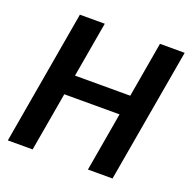

<svg xmlns="http://www.w3.org/2000/svg" viewBox="-126 -834 946 956"><g transform="rotate(20 346.5 -355.5)"><path d="M545.9 -417.5 527.3 -312H163.6L181.6 -417.5ZM269.5 -710.9 146 0H14.6L137.7 -710.9ZM692.9 -710.9 569.3 0H439L562 -710.9Z"/></g></svg>

Font: Roboto SemiBold
Style: Italic
Weight: 600
Designer: Christian Robertson
Foundry: Google
Version: Version 3.009; 2024